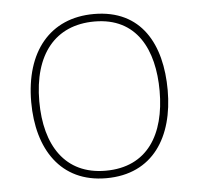

<svg xmlns="http://www.w3.org/2000/svg" viewBox="-44 -650 664 639"><g transform="rotate(-5 287.5 -330.0)"><path d="M515 -330C515 -483 451 -604 292 -604C145 -604 59 -498 59 -330C59 -173 134 -56 286 -56C443 -56 515 -175 515 -330ZM86 -330C86 -486 160 -579 292 -579C433 -579 488 -468 488 -330C488 -185 426 -81 286 -81C151 -81 86 -183 86 -330Z"/></g></svg>

Font: Noto Sans Malayalam UI Thin
Style: Regular
Weight: 100
Designer: Jelle Bosma - Monotype Design Team
Foundry: Monotype Imaging Inc.
Version: Version 2.104